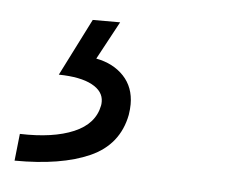

<svg xmlns="http://www.w3.org/2000/svg" viewBox="-85 -33 340 287"><g transform="rotate(5 85.5 110.0)"><path d="M67.4 126.5Q67.9 124.5 67.9 120.6Q67.9 105 50.5 95.7Q33.2 86.4 0.5 85.9L43.9 0H85L54.2 57.1Q80.1 62 95.7 78.6Q111.3 95.2 111.3 120.6Q111.3 127.9 109.9 136.7Q101.1 182.1 58.3 201.2Q15.6 220.2 -54.2 219.7L-49.8 179.2Q0 180.7 31 167.5Q62 154.3 67.4 126.5Z"/></g></svg>

Font: Reddit Sans Vanilla Light
Style: Italic
Weight: 300
Italic angle: -11.25°
Designer: Stephen Hutchings
Version: Version 1.013